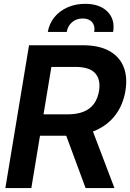

<svg xmlns="http://www.w3.org/2000/svg" viewBox="-20 -958 663 978"><path d="M7.3 0 127.9 -727.5H401.4Q484.9 -727.5 537.1 -698.2Q589.4 -668.9 609.9 -616.7Q630.4 -564.5 618.7 -494.6Q607.4 -425.3 569.1 -373.8Q530.8 -322.3 468.8 -294.4Q406.7 -266.6 322.3 -266.6H127.9L147.5 -375.5H323.2Q372.6 -375.5 406 -389.2Q439.5 -402.8 458.7 -429.4Q478 -456.1 484.4 -494.6Q493.7 -552.7 464.8 -585Q436 -617.2 362.8 -617.2H241.7L139.6 0ZM416 0 293.9 -330.1H437.5L563 0ZM223.6 -795.4Q231 -838.4 257.1 -870.4Q283.2 -902.3 323.7 -920.4Q364.3 -938.5 413.6 -938.5Q487.8 -938.5 527.3 -898.9Q566.9 -859.4 556.2 -795.4H460Q465.3 -826.2 449.2 -845Q433.1 -863.8 401.4 -863.8Q369.1 -863.8 347.2 -845Q325.2 -826.2 319.8 -795.4Z"/></svg>

Font: Inter Tight SemiBold
Style: Italic
Weight: 600
Italic angle: -9.39999°
Designer: Rasmus Andersson
Foundry: rsms
Version: Version 3.004